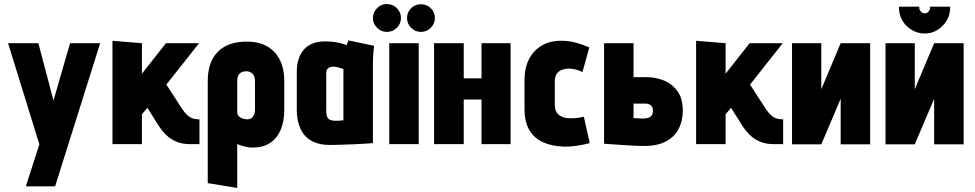

<svg xmlns="http://www.w3.org/2000/svg" viewBox="-20 -714 4830 951"><path d="M108 209H253L476 -500H327L245 -216L170 -500H20L175 1Z M880 -178 804 -295 966 -500H802L683 -349V-500L537 -512V0H683V-148L710 -180L763 -96Q781 -67 803 -45.5Q825 -24 854.5 -12Q884 0 922 0H968V-123H965Q953 -123 939.5 -126Q926 -129 911.5 -140.5Q897 -152 880 -178Z M1388 -171V-312Q1388 -404 1339.5 -456Q1291 -508 1203 -508Q1109 -508 1059 -457.5Q1009 -407 1009 -312V193L1155 217V-1Q1162 3 1171.5 6Q1181 9 1191 11.5Q1201 14 1211.5 15.5Q1222 17 1232 17Q1281 17 1315.5 -4.5Q1350 -26 1369 -68Q1388 -110 1388 -171ZM1243 -313V-172Q1243 -157 1238.5 -146Q1234 -135 1225.5 -129Q1217 -123 1204 -123Q1197 -123 1188.5 -125Q1180 -127 1172.5 -131Q1165 -135 1160 -141.5Q1155 -148 1155 -157V-313Q1155 -329 1160 -339.5Q1165 -350 1175 -355.5Q1185 -361 1198 -361Q1213 -361 1223 -355Q1233 -349 1238 -338.5Q1243 -328 1243 -313Z M1833 -487 1706 -514Q1702 -506 1699.5 -498Q1697 -490 1697 -490Q1691 -493 1676 -497.5Q1661 -502 1639.5 -505.5Q1618 -509 1590 -509Q1562 -509 1537 -501.5Q1512 -494 1492.5 -476Q1473 -458 1461.5 -428.5Q1450 -399 1450 -355V-170Q1450 -135 1458.5 -103.5Q1467 -72 1485.5 -48Q1504 -24 1536 -10Q1568 4 1614 4Q1637 4 1665 3Q1693 2 1722 1Q1751 0 1774.5 -1.5Q1798 -3 1812.5 -4Q1827 -5 1827 -5V-390Q1827 -407 1828 -431.5Q1829 -456 1833 -487ZM1596 -163V-351Q1596 -363 1600 -369.5Q1604 -376 1609.5 -379Q1615 -382 1621.5 -383Q1628 -384 1632 -384Q1637 -384 1643 -383Q1649 -382 1656 -380Q1663 -378 1669.5 -376Q1676 -374 1681 -372V-118Q1675 -118 1669.5 -117Q1664 -116 1659 -116Q1654 -116 1648.5 -116Q1643 -116 1638 -116Q1625 -116 1615.5 -120Q1606 -124 1601 -134Q1596 -144 1596 -163Z M1896 -694Q1868 -694 1847.5 -673.5Q1827 -653 1827 -625Q1827 -597 1847.5 -576.5Q1868 -556 1896 -556Q1926 -556 1946 -576.5Q1966 -597 1966 -625Q1966 -653 1946 -673.5Q1926 -694 1896 -694ZM2065 -693Q2036 -693 2016 -673Q1996 -653 1996 -625Q1996 -597 2016 -576.5Q2036 -556 2065 -556Q2094 -556 2114 -576.5Q2134 -597 2134 -625Q2134 -653 2114 -673Q2094 -693 2065 -693ZM1908 0H2054V-500H1908Z M2365 -326H2277V-500H2130V0H2277V-221H2365V0H2509V-500H2365Z M2865 -357 2899 -479Q2868 -493 2835 -502Q2802 -511 2769 -512Q2707 -514 2664.5 -489Q2622 -464 2600 -420.5Q2578 -377 2578 -320V-174Q2578 -110 2602 -69.5Q2626 -29 2669.5 -9.5Q2713 10 2770 12Q2804 13 2837 8Q2870 3 2901 -5L2872 -136Q2872 -136 2866.5 -134.5Q2861 -133 2851 -131.5Q2841 -130 2829 -129Q2817 -128 2805 -128Q2788 -128 2774 -132Q2760 -136 2749.5 -144Q2739 -152 2733.5 -165Q2728 -178 2728 -195V-312Q2728 -335 2738 -349Q2748 -363 2765.5 -369Q2783 -375 2804 -374Q2820 -373 2836 -368.5Q2852 -364 2865 -357Z M3181 -332H3118V-500H2972V-2Q2972 -2 2986.5 -1Q3001 0 3024.5 1.5Q3048 3 3075 5Q3102 7 3127 8Q3152 9 3171 9Q3236 9 3278.5 -13.5Q3321 -36 3341.5 -75.5Q3362 -115 3362 -166Q3362 -226 3335.5 -262.5Q3309 -299 3268 -315.5Q3227 -332 3181 -332ZM3168 -127Q3164 -127 3158 -127Q3152 -127 3145.5 -127.5Q3139 -128 3132 -128.5Q3125 -129 3118 -129V-201H3175Q3184 -201 3191 -199Q3198 -197 3203.5 -192.5Q3209 -188 3211.5 -181.5Q3214 -175 3214 -165Q3214 -151 3208 -142.5Q3202 -134 3191.5 -130.5Q3181 -127 3168 -127Z M3771 -178 3695 -295 3857 -500H3693L3574 -349V-500L3428 -512V0H3574V-148L3601 -180L3654 -96Q3672 -67 3694 -45.5Q3716 -24 3745.5 -12Q3775 0 3813 0H3859V-123H3856Q3844 -123 3830.5 -126Q3817 -129 3802.5 -140.5Q3788 -152 3771 -178Z M4048 -500H3903V1H4048L4144 -225V1H4290V-500H4144L4048 -272Z M4686 -681H4587V-676Q4587 -666 4579 -657Q4571 -648 4560 -648Q4549 -648 4541 -657Q4533 -666 4533 -676V-681H4433V-673Q4433 -640 4450 -611.5Q4467 -583 4496.5 -565.5Q4526 -548 4560 -548Q4595 -548 4623 -565.5Q4651 -583 4668.5 -611.5Q4686 -640 4686 -673ZM4511 -500H4366V1H4511L4607 -225V1H4753V-500H4607L4511 -272Z"/></svg>

Font: Advent Pro ExtraBold
Style: Regular
Weight: 800
Designer: VivaRado, Andreas Kalpakidis
Foundry: VivaRado, Andreas Kalpakidis
Version: Version 3.000